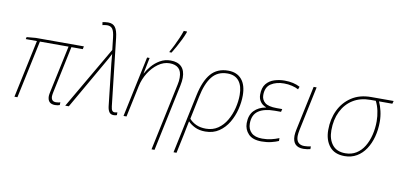

<svg xmlns="http://www.w3.org/2000/svg" viewBox="-89 -1106 3445 1645"><g transform="rotate(10 1633.0 -283.5)"><path d="M414 10Q349 10 349 -57Q349 -65 351 -75Q353 -85 356 -100L442 -503H193L86 0H60L167 -503H70L74 -521L153 -528H571L566 -503H467L382 -100Q380 -89 378 -79Q376 -69 376 -61Q376 -15 418 -15Q432 -15 440.5 -17Q449 -19 456 -21L455 3Q448 6 437.5 8Q427 10 414 10Z M924 8Q898 8 885.5 -9.5Q873 -27 869 -60L828 -426Q827 -446 824.5 -465Q822 -484 821 -506Q810 -485 800.5 -466.5Q791 -448 781 -432L533 0H502L816 -540L804 -646Q798 -700 782.5 -720.5Q767 -741 737 -741Q726 -741 715.5 -739Q705 -737 696 -735L692 -760Q700 -762 713.5 -764Q727 -766 741 -766Q782 -766 802.5 -739Q823 -712 830 -650L896 -64Q899 -37 907 -27Q915 -17 928 -17Q935 -17 941 -18.5Q947 -20 952 -21V3Q939 8 924 8Z M1295 240 1419 -345Q1423 -362 1424.5 -377Q1426 -392 1426 -406Q1426 -462 1398.5 -487.5Q1371 -513 1321 -513Q1269 -513 1221.5 -479Q1174 -445 1140 -390.5Q1106 -336 1093 -274L1035 0H1009L1121 -528H1143L1115 -389H1117Q1133 -420 1162.5 -455Q1192 -490 1233.5 -514Q1275 -538 1325 -538Q1387 -538 1419.5 -505.5Q1452 -473 1452 -410Q1452 -380 1444 -342L1321 240ZM1302 -606V-613Q1317 -638 1333.5 -671.5Q1350 -705 1365.5 -740.5Q1381 -776 1391 -807H1419L1418 -798Q1407 -768 1390 -733Q1373 -698 1354.5 -665Q1336 -632 1320 -606Z M1485 232 1594 -283Q1621 -411 1676 -474.5Q1731 -538 1826 -538Q1902 -538 1943.5 -489Q1985 -440 1985 -349Q1985 -291 1969.5 -228.5Q1954 -166 1922 -112Q1890 -58 1840 -24Q1790 10 1721 10Q1668 10 1630 -9Q1592 -28 1570 -52Q1563 -19 1557.5 9Q1552 37 1547 62L1511 232ZM1722 -15Q1782 -15 1826.5 -45.5Q1871 -76 1900 -126Q1929 -176 1943.5 -234.5Q1958 -293 1958 -349Q1958 -428 1924 -470.5Q1890 -513 1824 -513Q1739 -513 1690.5 -452.5Q1642 -392 1618 -274L1577 -76Q1600 -49 1636.5 -32Q1673 -15 1722 -15Z M2211 10Q2133 10 2096 -29Q2059 -68 2059 -123Q2059 -193 2097 -232.5Q2135 -272 2198 -283L2199 -285Q2166 -297 2148 -323Q2130 -349 2130 -383Q2130 -444 2157.5 -477.5Q2185 -511 2228 -524.5Q2271 -538 2316 -538Q2357 -538 2390 -530.5Q2423 -523 2451 -508L2442 -484Q2419 -497 2385.5 -505Q2352 -513 2316 -513Q2249 -513 2203 -483.5Q2157 -454 2157 -384Q2157 -344 2187 -319Q2217 -294 2289 -294H2338L2332 -269H2278Q2185 -269 2135.5 -234.5Q2086 -200 2086 -124Q2086 -75 2117.5 -45Q2149 -15 2212 -15Q2253 -15 2288 -23Q2323 -31 2358 -45V-20Q2334 -9 2295.5 0.5Q2257 10 2211 10Z M2575 10Q2481 10 2481 -87Q2481 -100 2483 -113Q2485 -126 2488 -142L2570 -528H2596L2515 -144Q2512 -128 2510 -114.5Q2508 -101 2508 -90Q2508 -52 2526.5 -33.5Q2545 -15 2578 -15Q2593 -15 2608.5 -17Q2624 -19 2635 -22V2Q2625 5 2607 7.5Q2589 10 2575 10Z M2933 10Q2845 10 2801 -45Q2757 -100 2757 -187Q2757 -282 2794 -359Q2831 -436 2901 -482Q2971 -528 3071 -528H3266L3259 -503H3143Q3159 -469 3169.5 -424Q3180 -379 3180 -331Q3180 -262 3163.5 -200.5Q3147 -139 3115.5 -91.5Q3084 -44 3038 -17Q2992 10 2933 10ZM2935 -15Q2989 -15 3030 -40.5Q3071 -66 3098 -110.5Q3125 -155 3139 -212Q3153 -269 3153 -331Q3153 -376 3143.5 -421Q3134 -466 3115 -503H3069Q2981 -503 2917.5 -463.5Q2854 -424 2819 -353Q2784 -282 2784 -188Q2784 -111 2822 -63Q2860 -15 2935 -15Z"/></g></svg>

Font: Noto Sans Disp Thin
Style: Italic
Weight: 100
Italic angle: -12°
Designer: Monotype Design Team
Foundry: Monotype Imaging Inc.
Version: Version 2.000;GOOG;noto-source:20170915:90ef993387c0